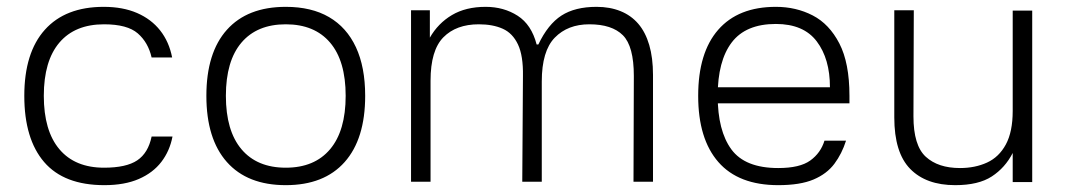

<svg xmlns="http://www.w3.org/2000/svg" viewBox="-20 -531 3119 561"><path d="M285 10Q167 10 109 -57.5Q51 -125 51 -251Q51 -377 111 -444Q171 -511 283 -511Q339 -511 380.5 -493Q422 -475 448 -442Q474 -409 483 -363H423Q413 -407 382.5 -433.5Q352 -460 284 -460Q199 -460 153.5 -406.5Q108 -353 108 -251Q108 -149 153.5 -95Q199 -41 284 -41Q349 -41 381 -62.5Q413 -84 423 -132H484Q476 -90 451.5 -58Q427 -26 385.5 -8Q344 10 285 10Z M815 10Q703 10 643 -57.5Q583 -125 583 -251Q583 -377 643 -444Q703 -511 815 -511Q890 -511 941.5 -481Q993 -451 1020 -393Q1047 -335 1047 -251Q1047 -125 987 -57.5Q927 10 815 10ZM815 -41Q899 -41 944.5 -95Q990 -149 990 -251Q990 -353 944.5 -406.5Q899 -460 815 -460Q731 -460 685.5 -406.5Q640 -353 640 -251Q640 -149 685.5 -95Q731 -41 815 -41Z M1181 -501H1236V-421Q1260 -463 1300.5 -487Q1341 -511 1399 -511Q1452 -511 1492.5 -485Q1533 -459 1548 -401H1553Q1581 -460 1620.5 -485.5Q1660 -511 1723 -511Q1762 -511 1793 -498.5Q1824 -486 1845 -461.5Q1866 -437 1877 -399.5Q1888 -362 1888 -312V0H1831L1832 -309Q1832 -396 1800 -428Q1768 -460 1702 -460Q1639 -460 1601 -421Q1563 -382 1563 -293V0H1506L1508 -309Q1509 -368 1493.5 -401Q1478 -434 1449 -447Q1420 -460 1379 -460Q1313 -460 1275.5 -422Q1238 -384 1238 -295V0H1181Z M2040 -276H2405Q2405 -359 2366.5 -410Q2328 -461 2247 -461Q2159 -461 2118 -407Q2077 -353 2077 -251Q2077 -149 2117 -94.5Q2157 -40 2254 -40Q2317 -40 2347.5 -62Q2378 -84 2389 -120H2452Q2440 -82 2418 -52.5Q2396 -23 2357 -6.5Q2318 10 2254 10Q2138 10 2079 -57.5Q2020 -125 2020 -251Q2020 -377 2078.5 -444Q2137 -511 2247 -511Q2306 -511 2354.5 -486Q2403 -461 2432.5 -404Q2462 -347 2462 -251V-229H2039Z M2939 -500H2996V1H2939V-84Q2917 -41 2878 -15.5Q2839 10 2771 10Q2686 10 2639.5 -37.5Q2593 -85 2593 -188V-501H2650L2649 -191Q2649 -106 2685 -73Q2721 -40 2785 -40Q2829 -40 2864 -56Q2899 -72 2919 -109Q2939 -146 2939 -207Z"/></svg>

Font: 42dot Sans Light
Style: Regular
Weight: 300
Designer: 42dot
Version: Version 1.000